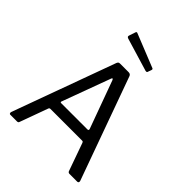

<svg xmlns="http://www.w3.org/2000/svg" viewBox="-263 -1108 1252 1252"><g transform="rotate(45 363.5 -482.0)"><path d="M55 0Q49 0 46.5 -4.5Q44 -9 46 -17L305 -728Q308 -735 312 -738.5Q316 -742 325 -742H403Q421 -742 426 -727L682 -17Q684 -11 681.5 -5.5Q679 0 672 0H601Q589 0 585 -10L516 -204Q514 -208 512 -210Q510 -212 504 -212H213Q204 -212 201 -204L130 -9Q129 -5 125.5 -2.5Q122 0 115 0H55ZM478 -288Q490 -288 486 -301L366 -630Q362 -639 358.5 -639Q355 -639 352 -630L230 -299Q225 -288 236 -288ZM252 -958Q255 -966 263 -963L495 -870Q503 -867 499 -856L491 -834Q490 -828 486.5 -826.5Q483 -825 476 -826L247 -895Q232 -900 237 -913Z"/></g></svg>

Font: Libre Franklin
Style: Regular
Weight: 400
Designer: Pablo Impallari, Rodrigo Fuenzalida, Nhung Nguyen
Foundry: Impallari Type
Version: Version 3.000